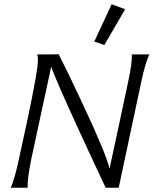

<svg xmlns="http://www.w3.org/2000/svg" viewBox="-20 -876 717 896"><path d="M595 -622H677Q658 -583 639 -493L600 -310L534 0H473Q453 -43 414 -126Q375 -209 358 -247Q236 -512 219 -565L164 -310Q151 -249 125 -129Q107 -38 109 0H30Q49 -43 67 -128Q78 -176 107 -312Q157 -548 157 -594Q157 -612 154 -622Q253 -622 254 -623Q312 -507 365 -393Q479 -150 491 -88L539 -311L578 -494Q598 -587 595 -622ZM501 -856 564 -833 467 -666 420 -682Z"/></svg>

Font: GFS Neohellenic Rg
Style: Italic
Weight: 400
Italic angle: -12°
Designer: Takis Katsoulidis and George D. Matthiopoulos
Foundry: Takis Katsoulidis and George D. Matthiopoulos
Version: Version 1.0